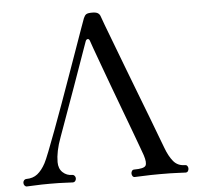

<svg xmlns="http://www.w3.org/2000/svg" viewBox="-52 -792 881 846"><g transform="rotate(-5 388.0 -369.0)"><path d="M33 0Q27 0 23 -5Q19 -10 19 -17Q19 -23 23 -28Q27 -33 33 -33Q63 -33 83 -49Q103 -65 119 -95Q126 -108 140.5 -145Q155 -182 175 -235.5Q195 -289 217 -350Q239 -411 260.5 -471.5Q282 -532 300.5 -584Q319 -636 331.5 -671.5Q344 -707 348 -717Q353 -729 360 -733.5Q367 -738 386 -738Q403 -738 411 -733Q419 -728 422 -719Q424 -712 436.5 -679Q449 -646 468.5 -595Q488 -544 510.5 -484.5Q533 -425 556.5 -364.5Q580 -304 600 -251.5Q620 -199 633.5 -163Q647 -127 651 -117Q665 -79 684 -56Q703 -33 735 -33Q742 -33 745.5 -28Q749 -23 749 -17Q749 -10 745.5 -5Q742 0 735 0Q725 0 699.5 -1.5Q674 -3 622 -3Q579 -3 550 -1.5Q521 0 510 0Q504 0 500.5 -5Q497 -10 497 -17Q497 -23 500.5 -28Q504 -33 510 -33Q554 -33 561.5 -45.5Q569 -58 558 -92Q556 -98 545 -128Q534 -158 517 -204Q500 -250 480 -303Q460 -356 440.5 -409Q421 -462 404.5 -507Q388 -552 377.5 -581Q367 -610 366 -614Q363 -624 356.5 -623.5Q350 -623 347 -615Q345 -609 334.5 -580Q324 -551 309 -508Q294 -465 276.5 -416.5Q259 -368 243 -323.5Q227 -279 215.5 -247Q204 -215 200 -204Q188 -172 182.5 -145Q177 -118 177 -95Q177 -66 194.5 -49.5Q212 -33 237 -33Q243 -33 247 -28Q251 -23 251 -17Q251 -10 247 -5Q243 0 237 0Q227 0 203 -1.5Q179 -3 135 -3Q96 -3 70 -1.5Q44 0 33 0Z"/></g></svg>

Font: TsukuhouMincho
Style: Regular
Weight: 400
Designer: Iose
Foundry: Typographish
Version: Version 1.001; ttfautohint (v1.8.3)